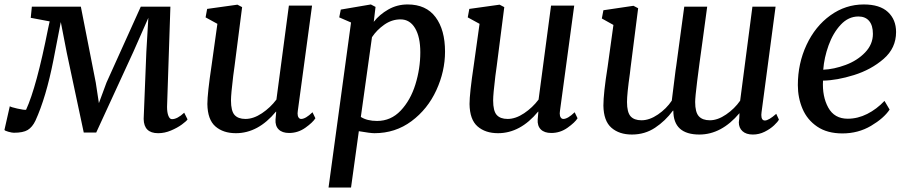

<svg xmlns="http://www.w3.org/2000/svg" viewBox="-58 -588 4080 862"><path d="M714 -53Q738 -53 769 -82L784 -52Q779 -44 758.5 -29Q738 -14 709.5 -2Q681 10 652 10Q588 10 587 -54L599 -355L608 -508L541 -356L374 7H318L242 -350L215 -489L182 -319Q149 -151 101 -46Q87 -17 66.5 -4.5Q46 8 4 8Q-4 8 -20.5 3.5Q-37 -1 -38 -5L-14 -111Q-9 -107 20 -100.5Q49 -94 59 -95Q106 -197 158 -460L165 -492L80 -508L85 -558H305L372 -217L386 -125L420 -217L574 -558H707L692 -108Q692 -83 698 -68Q704 -53 714 -53Z M989 -247Q979 -165 979 -137Q979 -90 995 -72Q1011 -54 1044 -54Q1080 -54 1118 -79.5Q1156 -105 1183 -141L1239 -563H1343L1279 -90L1278 -79Q1278 -67 1282.5 -60.5Q1287 -54 1294 -54Q1314 -54 1345 -84L1358 -57Q1346 -38 1313 -14.5Q1280 9 1240 9Q1209 9 1193 -7Q1177 -23 1179 -52Q1179 -50 1182 -86L1181 -87Q1101 10 1001 10Q944 10 909 -20.5Q874 -51 873 -121Q873 -168 892 -295L918 -481L865 -510L872 -548L1008 -567L1029 -556L995 -291Z M1772 -568Q1855 -568 1897.5 -511Q1940 -454 1940 -356Q1940 -268 1901 -183Q1862 -98 1789.5 -44Q1717 10 1623 10Q1605 10 1553 1L1518 254H1417L1518 -487L1465 -510L1472 -545L1607 -568L1628 -557L1620 -490Q1646 -523 1685.5 -545.5Q1725 -568 1772 -568ZM1635 -45Q1697 -45 1741 -91.5Q1785 -138 1807 -209Q1829 -280 1829 -353Q1829 -422 1805.5 -461.5Q1782 -501 1740 -501Q1701 -501 1667 -477Q1633 -453 1612 -421L1562 -63Q1590 -45 1635 -45Z M2166 -247Q2156 -165 2156 -137Q2156 -90 2172 -72Q2188 -54 2221 -54Q2257 -54 2295 -79.5Q2333 -105 2360 -141L2416 -563H2520L2456 -90L2455 -79Q2455 -67 2459.5 -60.5Q2464 -54 2471 -54Q2491 -54 2522 -84L2535 -57Q2523 -38 2490 -14.5Q2457 9 2417 9Q2386 9 2370 -7Q2354 -23 2356 -52Q2356 -50 2359 -86L2358 -87Q2278 10 2178 10Q2121 10 2086 -20.5Q2051 -51 2050 -121Q2050 -168 2069 -295L2095 -481L2042 -510L2049 -548L2185 -567L2206 -556L2172 -291Z M2770 -258Q2757 -167 2757 -130Q2757 -84 2773 -66Q2789 -48 2822 -48Q2858 -48 2896 -74Q2934 -100 2958 -136Q2960 -156 2975 -272L2978 -292L3014 -558H3117L3096 -403Q3081 -296 3072 -223.5Q3063 -151 3063 -130Q3063 -84 3079.5 -66Q3096 -48 3129 -48Q3164 -48 3202 -74Q3240 -100 3265 -136L3320 -558H3424L3361 -84Q3360 -80 3360 -72Q3360 -47 3376 -47Q3393 -47 3427 -77L3439 -51Q3434 -41 3417 -25Q3400 -9 3375 3.5Q3350 16 3322 16Q3292 16 3275.5 1Q3259 -14 3259 -39Q3259 -44 3261 -56L3262 -80Q3181 16 3082 16Q2965 16 2965 -91H2963Q2929 -45 2883 -14.5Q2837 16 2779 16Q2722 16 2687 -14.5Q2652 -45 2651 -114Q2651 -169 2670 -288L2696 -476L2644 -505L2651 -542L2786 -562L2807 -551L2773 -284Z M3724 11Q3656 11 3611 -19.5Q3566 -50 3545 -99.5Q3524 -149 3524 -206Q3524 -303 3563 -386.5Q3602 -470 3670 -519Q3738 -568 3820 -568Q3892 -568 3928.5 -534Q3965 -500 3965 -444Q3965 -372 3909 -323.5Q3853 -275 3776 -251Q3699 -227 3637 -226Q3633 -155 3660.5 -105Q3688 -55 3748 -55Q3793 -55 3835.5 -76.5Q3878 -98 3913 -135L3936 -96Q3910 -57 3852.5 -23Q3795 11 3724 11ZM3638 -275Q3686 -277 3738.5 -296.5Q3791 -316 3826 -352.5Q3861 -389 3861 -436Q3861 -474 3844 -494Q3827 -514 3796 -514Q3751 -514 3716.5 -477Q3682 -440 3662 -384.5Q3642 -329 3638 -275Z"/></svg>

Font: Koeln Type Serif
Style: Italic
Weight: 400
Italic angle: -8°
Designer: Eben Sorkin
Foundry: Eben Sorkin
Version: Version 2.002